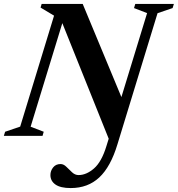

<svg xmlns="http://www.w3.org/2000/svg" viewBox="-46 -690 904 975"><path d="M550.5 42.5Q516 157 458.2 211Q400.5 265 313 265Q261 265 235.5 247Q210 229 210 199Q210 177.5 223.8 160.2Q237.5 143 261.5 143Q277 143 291 157Q305 171 320 185Q335 199 353 199Q392.5 199 431.2 165.5Q470 132 494.5 51.5L506 14.5L270.5 -572.5L109.5 -46.5L176 -21L170 0H-26.5L-20 -21L56.5 -47L228.5 -610.5L160 -651.5L165.5 -670H374L570.5 -197L701 -623.5L634.5 -649L641 -670H837L830.5 -649L754 -623Z"/></svg>

Font: Newsreader Text
Style: Bold Italic
Weight: 700
Italic angle: -17°
Designer: Hugues Gentile
Foundry: Production Type
Version: Version 1.001